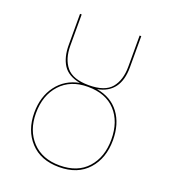

<svg xmlns="http://www.w3.org/2000/svg" viewBox="-128 -773 772 875"><g transform="rotate(20 258.0 -335.5)"><path d="M448 -190Q448 -102 398 -46.5Q348 9 258 9Q169 9 118.5 -45.5Q68 -100 68 -186Q68 -264 108 -317.5Q148 -371 217 -384Q158 -395 134 -432.5Q110 -470 110 -529V-680H118V-529Q118 -464 149.5 -426Q181 -388 258 -388Q336 -388 367.5 -426Q399 -464 399 -529V-680H407V-529Q407 -404 300 -384Q371 -372 409.5 -320.5Q448 -269 448 -190ZM440 -190Q440 -277 392.5 -328.5Q345 -380 258 -380Q174 -380 125 -326.5Q76 -273 76 -186Q76 -103 124.5 -51Q173 1 258 1Q345 1 392.5 -52Q440 -105 440 -190Z"/></g></svg>

Font: Fira Sans Compressed Eight
Style: Regular
Weight: 100
Width: 1
Designer: bBox Type GmbH & Carrois Corporate GbR & Edenspiekermann AG
Foundry: bBox Type GmbH & Carrois Corporate GbR & Edenspiekermann AG
Version: Version 4.301